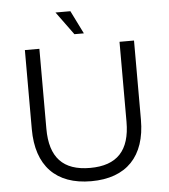

<svg xmlns="http://www.w3.org/2000/svg" viewBox="-57 -890 835 950"><g transform="rotate(-5 360.5 -415.5)"><path d="M328 -839H254L338 -724H385ZM557 -667V-270C557 -127 492 -58 358 -58C224 -58 159 -127 159 -270V-667H87V-274C87 -92 183 8 358 8C533 8 629 -92 629 -274V-667H557Z"/></g></svg>

Font: Maven Pro
Style: Regular
Weight: 400
Designer: Joe Prince
Foundry: Joe Prince
Version: Version 1.003